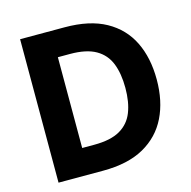

<svg xmlns="http://www.w3.org/2000/svg" viewBox="-103 -802 901 905"><g transform="rotate(-15 347.0 -350.0)"><path d="M73 0V-700H290Q412 -700 490.5 -656.5Q569 -613 607.5 -534.5Q646 -456 646 -350Q646 -245 607.5 -166.5Q569 -88 490.5 -44Q412 0 290 0ZM223 -129H282Q362 -129 408 -155.5Q454 -182 473.5 -231.5Q493 -281 493 -350Q493 -420 473.5 -469.5Q454 -519 408 -545.5Q362 -572 282 -572H223Z"/></g></svg>

Font: DM Sans 9pt Black
Style: Regular
Weight: 900
Version: Version 4.004;gftools[0.9.30]